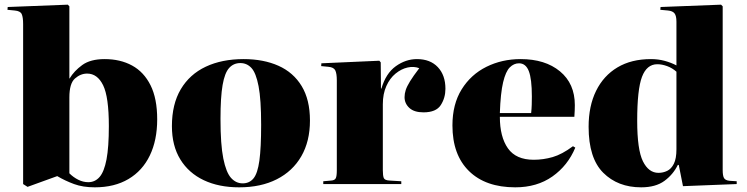

<svg xmlns="http://www.w3.org/2000/svg" viewBox="-20 -788 3196 822"><path d="M98 12 79 0V-685Q79 -714 73 -727.5Q67 -741 43 -743L12 -746L13 -758L270 -768L277 -761V-452H278Q297 -484 332 -509.5Q367 -535 428 -535Q495 -535 545.5 -507.5Q596 -480 624.5 -423Q653 -366 653 -277Q653 -188 621.5 -122.5Q590 -57 530 -21.5Q470 14 386 14Q335 14 297 0Q259 -14 225 -34ZM358 -8Q387 -8 406.5 -30.5Q426 -53 436 -105.5Q446 -158 446 -248Q446 -373 421.5 -423Q397 -473 353 -473Q325 -473 301 -452Q277 -431 277 -371V-46Q294 -29 315 -18.5Q336 -8 358 -8Z M1004 14Q917 14 852.5 -16.5Q788 -47 752 -105.5Q716 -164 716 -248Q716 -342 754 -406Q792 -470 861 -502.5Q930 -535 1023 -535Q1108 -535 1172 -506.5Q1236 -478 1271.5 -419.5Q1307 -361 1307 -272Q1307 -183 1270 -119Q1233 -55 1165 -20.5Q1097 14 1004 14ZM1019 -3Q1048 -3 1065.5 -24.5Q1083 -46 1090.5 -100.5Q1098 -155 1098 -254Q1098 -362 1087 -419Q1076 -476 1056.5 -497Q1037 -518 1009 -518Q980 -518 961 -497Q942 -476 933 -424Q924 -372 924 -279Q924 -169 936 -109.5Q948 -50 969 -26.5Q990 -3 1019 -3Z M1364 0V-12L1398 -15Q1413 -16 1417.5 -25Q1422 -34 1422 -59V-444Q1422 -473 1415.5 -486.5Q1409 -500 1386 -502L1355 -505L1356 -517L1604 -528L1610 -521L1611 -409H1613Q1632 -474 1674.5 -504.5Q1717 -535 1765 -535Q1822 -535 1854.5 -500.5Q1887 -466 1887 -408Q1887 -369 1867 -338Q1847 -307 1793 -307Q1753 -307 1732.5 -326Q1712 -345 1712 -372Q1712 -387 1717 -402.5Q1722 -418 1735.5 -440Q1749 -462 1775 -496Q1752 -505 1725 -499Q1698 -493 1673.5 -473Q1649 -453 1634 -419.5Q1619 -386 1619 -342V-59Q1619 -36 1623 -26Q1627 -16 1648 -15L1698 -12V0Z M2186 14Q2059 14 1988 -55.5Q1917 -125 1917 -251Q1917 -342 1956.5 -405.5Q1996 -469 2062.5 -502Q2129 -535 2209 -535Q2314 -535 2377.5 -482.5Q2441 -430 2441 -338Q2441 -327 2440.5 -315Q2440 -303 2439 -288H2120Q2120 -202 2154.5 -153Q2189 -104 2265 -104Q2306 -104 2346 -115.5Q2386 -127 2433 -162L2443 -156Q2411 -79 2345 -32.5Q2279 14 2186 14ZM2120 -304H2254Q2256 -322 2256.5 -340Q2257 -358 2257 -375Q2257 -450 2244 -483.5Q2231 -517 2202 -517Q2180 -517 2162.5 -499.5Q2145 -482 2134 -436Q2123 -390 2120 -304Z M2725 14Q2625 14 2562.5 -48.5Q2500 -111 2500 -245Q2500 -334 2532 -399Q2564 -464 2623.5 -499.5Q2683 -535 2767 -535Q2798 -535 2825.5 -527.5Q2853 -520 2876 -508V-695Q2876 -720 2868 -730.5Q2860 -741 2840 -743L2807 -746L2808 -758L3067 -768L3074 -761V-60Q3074 -36 3079.5 -26Q3085 -16 3103 -14L3134 -12V0L2904 9L2886 -82H2882Q2862 -41 2824.5 -13.5Q2787 14 2725 14ZM2799 -48Q2819 -48 2836.5 -56.5Q2854 -65 2865 -87Q2876 -109 2876 -149V-481Q2858 -497 2836 -505Q2814 -513 2794 -513Q2749 -513 2728.5 -459Q2708 -405 2708 -271Q2708 -147 2732.5 -97.5Q2757 -48 2799 -48Z"/></svg>

Font: Literata 72pt ExtraBold
Style: Regular
Weight: 800
Designer: Latin by Veronika Burian and Jose Scaglione. Greek by Irene Vlachou. Cyrillic by Vera Evstafieva.
Foundry: TypeTogether
Version: Version 3.002